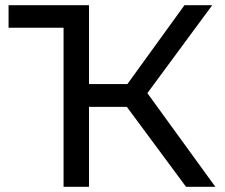

<svg xmlns="http://www.w3.org/2000/svg" viewBox="-20 -720 867 740"><path d="M469 -308H323V0H225V-613H13V-700H323V-396H471L691 -700H798L548 -361L810 0H697Z"/></svg>

Font: CMG Sans Medium
Style: Regular
Weight: 500
Designer: Julieta Ulanovsky
Foundry: Julieta Ulanovsky
Version: Version 7.200